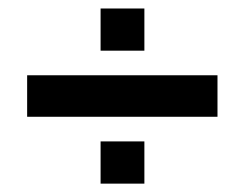

<svg xmlns="http://www.w3.org/2000/svg" viewBox="-20 -591 576 452"><path d="M43.9 -316.1V-413.8H492V-316.1ZM216.8 -471.7V-571H319.9V-471.7ZM216.8 -158.7V-258.1H319.9V-158.7Z"/></svg>

Font: Big Shoulders Stencil Text SC Thin
Style: Regular
Weight: 100
Designer: Patric King
Foundry: XO Type Co
Version: Version 2.001